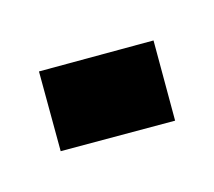

<svg xmlns="http://www.w3.org/2000/svg" viewBox="-54 -782 453 406"><g transform="rotate(15 172.0 -579.5)"><path d="M108 -441 20 -592 237 -718 325 -566Z"/></g></svg>

Font: Aoudax Cyrillic
Style: Regular
Weight: 400
Designer: William Zhang
Foundry: William Zhang
Version: Version 1.00 June 4, 2021, initial release